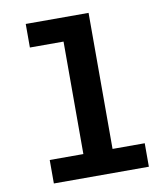

<svg xmlns="http://www.w3.org/2000/svg" viewBox="-84 -820 767 889"><g transform="rotate(-10 300.0 -375.0)"><path d="M97.2 -750H392.6V-110.4H543.9V0H97.2V-110.4H255.4V-639.2H97.2Z"/></g></svg>

Font: Roboto Mono
Style: Bold
Weight: 700
Designer: Google
Version: Version 2.000985; 2015; ttfautohint (v1.3)